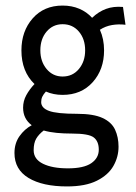

<svg xmlns="http://www.w3.org/2000/svg" viewBox="-20 -496 490 690"><path d="M205 -155Q172 -155 145 -167Q136 -157 132 -148.5Q128 -140 128 -129Q128 -108 156 -97.5Q184 -87 257 -87Q316 -87 348.5 -72Q381 -57 393.5 -30Q406 -3 406 31Q406 68 387.5 100.5Q369 133 328 153.5Q287 174 221 174Q133 174 82.5 143.5Q32 113 32 54Q32 19 50 -6.5Q68 -32 94 -46Q63 -69 63 -109Q63 -133 74.5 -154Q86 -175 104 -194Q57 -239 57 -315Q57 -384 97.5 -430Q138 -476 205 -476Q238 -476 265 -464.5Q292 -453 311 -432Q334 -454 361 -464Q388 -474 422 -471L431 -407Q406 -410 382.5 -406Q359 -402 339 -389Q354 -356 354 -315Q354 -246 313 -200.5Q272 -155 205 -155ZM205 -221Q241 -221 263.5 -248Q286 -275 286 -315Q286 -356 263.5 -382.5Q241 -409 205 -409Q170 -409 147.5 -382.5Q125 -356 125 -315Q125 -275 147.5 -248Q170 -221 205 -221ZM101 44Q101 76 134.5 92.5Q168 109 224 109Q281 109 308 90.5Q335 72 335 42Q335 12 317 -2Q299 -16 239 -16Q209 -16 183.5 -18.5Q158 -21 137 -27Q119 -13 110 2.5Q101 18 101 44Z"/></svg>

Font: Inconsolata SemiCondensed Medium
Style: Regular
Weight: 500
Width: 4
Monospace: yes
Designer: Raph Levien, Cyreal, Brenton Simpson
Foundry: Raph Levien, Cyreal, Google
Version: Version 3.001; ttfautohint (v1.8.2.53-6de2)